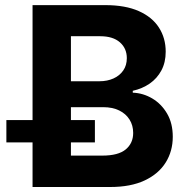

<svg xmlns="http://www.w3.org/2000/svg" viewBox="-20 -748 731 768"><path d="M110.2 0V-727.5H401.4Q481.4 -727.5 535.2 -703.6Q588.9 -679.7 615.8 -637.6Q642.8 -595.6 642.8 -541.2Q642.8 -498.4 625.6 -466.3Q608.4 -434.2 578.8 -413.7Q549.1 -393.3 511.1 -384.8V-377.3Q552.7 -375.7 589.2 -354.1Q625.7 -332.4 648.4 -293.6Q671.1 -254.8 671.1 -201Q671.1 -143.4 642.7 -97.9Q614.3 -52.4 558.6 -26.2Q502.9 0 420.9 0ZM263.7 -125.6H389.3Q453.4 -125.6 483.1 -150.5Q512.7 -175.4 512.7 -216.2Q512.7 -246.6 498.1 -269.8Q483.6 -293 456.7 -306.2Q429.8 -319.3 393 -319.3H263.7ZM263.7 -423H377.9Q409.3 -423 434 -434.2Q458.8 -445.4 473 -466.1Q487.3 -486.7 487.3 -515.4Q487.3 -554.5 459.5 -578.8Q431.7 -603.1 380.9 -603.1H263.7ZM5.5 -178.3V-267.8H359.6V-178.3Z"/></svg>

Font: Inter Tight
Style: Regular
Weight: 400
Designer: Rasmus Andersson
Foundry: rsms
Version: Version 3.002